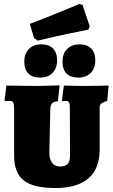

<svg xmlns="http://www.w3.org/2000/svg" viewBox="-20 -936 568 965"><path d="M151 -745 130 -816Q207 -845 282 -876Q357 -907 379 -916L395 -911L431 -803L424 -787Q402 -783 325 -767Q248 -751 170 -732ZM102 -626Q102 -666 125 -689.5Q148 -713 188 -713Q226 -713 246.5 -692Q267 -671 267 -633Q267 -593 244 -569.5Q221 -546 181 -546Q143 -546 122.5 -566.5Q102 -587 102 -626ZM294 -626Q294 -666 317 -689.5Q340 -713 380 -713Q418 -713 438.5 -692Q459 -671 459 -633Q459 -593 436 -569.5Q413 -546 374 -546Q335 -546 314.5 -566.5Q294 -587 294 -626ZM51 -153V-387Q51 -413 46.5 -421Q42 -429 28 -429L5 -428L3 -431L12 -506Q26 -506 69 -505Q112 -504 166 -504Q197 -504 232 -505.5Q267 -507 280 -507L271 -427Q251 -426 242.5 -417.5Q234 -409 233 -391L228 -167Q228 -136 242 -117.5Q256 -99 282 -99Q308 -99 320 -112Q332 -125 332 -156L331 -387Q332 -411 327.5 -420Q323 -429 311 -429L294 -428L291 -431L301 -506Q312 -506 342.5 -505Q373 -504 401 -504Q443 -504 478.5 -505Q514 -506 526 -506L519 -429Q495 -421 488 -415Q481 -409 481 -397V-185Q481 -89 425 -40Q369 9 258 9Q148 9 99.5 -29Q51 -67 51 -153Z"/></svg>

Font: Alegreya SC Black
Style: Regular
Weight: 900
Designer: Juan Pablo del Peral
Foundry: Huerta Tipografica
Version: Version 2.007; ttfautohint (v1.6)